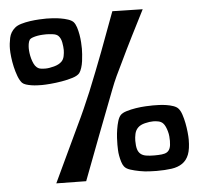

<svg xmlns="http://www.w3.org/2000/svg" viewBox="-52 -762 865 826"><g transform="rotate(-5 381.0 -348.5)"><path d="M742.2 -129.9Q742.2 -88.9 732.9 -64.9Q723.6 -41 704.6 -27.8Q685.5 -14.6 657.7 -10.7Q629.9 -6.8 592.8 -6.8Q581.1 -6.8 561 -7.8Q541 -8.8 520 -12.7Q499 -16.6 480.5 -22.5Q461.9 -28.3 454.1 -39.1Q448.2 -46.9 444.3 -59.6Q440.4 -72.3 438 -85.4Q435.5 -98.6 435.1 -111.8Q434.6 -125 434.6 -133.8Q434.6 -145.5 435.5 -163.6Q436.5 -181.6 439.5 -200.2Q442.4 -218.8 447.3 -234.9Q452.1 -251 460 -259.8Q467.8 -268.6 486.8 -274.4Q505.9 -280.3 527.8 -283.7Q549.8 -287.1 570.3 -288.1Q590.8 -289.1 601.6 -289.1Q611.3 -289.1 627 -288.6Q642.6 -288.1 658.7 -285.6Q674.8 -283.2 689 -278.3Q703.1 -273.4 710 -265.6Q718.8 -255.9 724.6 -238.3Q730.5 -220.7 734.4 -200.7Q738.3 -180.7 740.2 -161.6Q742.2 -142.6 742.2 -129.9ZM593.8 -705.1Q565.4 -649.4 537.6 -594.2Q509.8 -539.1 483.4 -483.4Q469.7 -456.1 457 -428.7Q444.3 -401.4 433.6 -373Q396.5 -276.4 359.9 -181.2Q323.2 -85.9 287.1 10.7L158.2 8.8Q186.5 -51.8 214.8 -111.3Q243.2 -170.9 271.5 -231.4Q288.1 -265.6 303.7 -300.8Q319.3 -335.9 334 -371.1Q368.2 -455.1 399.9 -538.6Q431.6 -622.1 462.9 -708ZM318.4 -558.6Q318.4 -548.8 317.4 -534.7Q316.4 -520.5 314.5 -505.4Q312.5 -490.2 308.1 -476.6Q303.7 -462.9 297.9 -455.1Q289.1 -444.3 267.6 -437.5Q246.1 -430.7 220.2 -426.3Q194.3 -421.9 170.4 -419.9Q146.5 -418 133.8 -418Q126 -418 113.8 -418.5Q101.6 -418.9 88.9 -420.9Q76.2 -422.9 65.4 -426.3Q54.7 -429.7 48.8 -435.5Q39.1 -446.3 31.7 -465.8Q24.4 -485.4 19.5 -506.8Q14.6 -528.3 12.2 -549.3Q9.8 -570.3 9.8 -584Q9.8 -607.4 15.1 -632.3Q20.5 -657.2 40 -673.8Q49.8 -682.6 67.9 -688Q85.9 -693.4 106.4 -696.3Q127 -699.2 146 -700.2Q165 -701.2 177.7 -701.2Q188.5 -701.2 205.1 -700.2Q221.7 -699.2 238.8 -696.3Q255.9 -693.4 270.5 -688.5Q285.2 -683.6 293 -675.8Q300.8 -667 305.7 -651.9Q310.5 -636.7 313.5 -619.6Q316.4 -602.5 317.4 -586.4Q318.4 -570.3 318.4 -558.6ZM661.1 -130.9Q661.1 -139.6 660.2 -150.4Q659.2 -161.1 656.2 -171.9Q653.3 -182.6 648.9 -192.4Q644.5 -202.1 638.7 -208Q630.9 -215.8 619.1 -218.3Q607.4 -220.7 596.7 -220.7Q581.1 -220.7 561 -215.8Q541 -210.9 530.3 -200.2Q519.5 -189.5 516.1 -173.8Q512.7 -158.2 512.7 -144.5Q512.7 -122.1 516.6 -108.4Q520.5 -94.7 529.8 -86.9Q539.1 -79.1 553.7 -76.7Q568.4 -74.2 588.9 -74.2Q607.4 -74.2 621.1 -75.7Q634.8 -77.1 643.6 -82.5Q652.3 -87.9 656.7 -99.1Q661.1 -110.4 661.1 -130.9ZM240.2 -559.6Q240.2 -573.2 236.8 -592.3Q233.4 -611.3 222.7 -622.1Q214.8 -629.9 198.2 -631.8Q181.6 -633.8 170.9 -633.8Q166 -633.8 155.3 -633.3Q144.5 -632.8 133.3 -630.9Q122.1 -628.9 112.3 -625.5Q102.5 -622.1 98.6 -617.2Q93.8 -609.4 92.3 -599.1Q90.8 -588.9 90.8 -580.1Q90.8 -571.3 92.3 -559.6Q93.8 -547.9 97.2 -535.6Q100.6 -523.4 105.5 -513.2Q110.4 -502.9 117.2 -497.1Q125 -490.2 134.3 -488.8Q143.6 -487.3 154.3 -487.3Q170.9 -487.3 192.4 -493.2Q213.9 -499 225.6 -510.7Q234.4 -519.5 237.3 -533.7Q240.2 -547.9 240.2 -559.6Z"/></g></svg>

Font: Slackey
Style: Regular
Weight: 400
Designer: Squid
Foundry: Font Diner, Inc DBA Sideshow
Version: Version 1.000